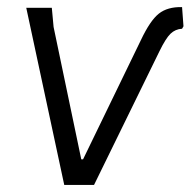

<svg xmlns="http://www.w3.org/2000/svg" viewBox="-20 -521 537 541"><path d="M54 -499H126L131 -445L209 -72H214L377 -408Q403 -463 427.5 -482.5Q452 -502 493 -501L497 -447L493 -440Q474 -439 460.5 -426Q447 -413 429 -376L245 0H161Z"/></svg>

Font: Alegreya Sans SC
Style: Italic
Weight: 400
Italic angle: -7°
Designer: Juan Pablo del Peral
Foundry: Huerta Tipografica
Version: Version 2.008; ttfautohint (v1.6)